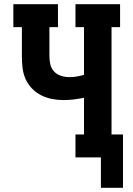

<svg xmlns="http://www.w3.org/2000/svg" viewBox="-20 -755 640 921"><path d="M464 146V0H342V-110H383V-286Q358 -281 333.5 -278Q309 -275 284 -275Q256 -275 228.5 -280.5Q201 -286 176.5 -298.5Q152 -311 132.5 -331.5Q113 -352 102 -377.5Q91 -403 88 -430.5Q85 -458 85 -486V-625H44V-735H258V-625H217V-486Q217 -466 221.5 -446Q226 -426 240 -411.5Q254 -397 273.5 -391Q293 -385 313 -385Q331 -385 348.5 -388Q366 -391 383 -396V-625H342V-735H556V-625H515V-110H570V146Z"/></svg>

Font: Iosevka Curly Slab XBdEx
Style: Regular
Weight: 800
Width: 7
Monospace: yes
Designer: Belleve Invis
Foundry: Belleve Invis
Version: Version 11.0.0; ttfautohint (v1.8.3)